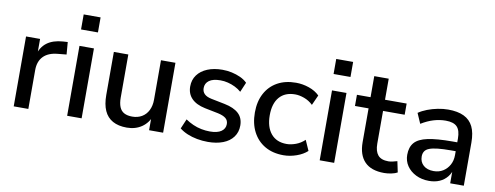

<svg xmlns="http://www.w3.org/2000/svg" viewBox="-60 -1009 3402 1320"><g transform="rotate(10 1640.5 -348.5)"><path d="M71 0V-488H169V-371H159Q175 -431 216.5 -462Q258 -493 327 -498L360 -500L367 -414L306 -408Q241 -402 207 -367Q173 -332 173 -271V0Z M435 -601V-706H553V-601ZM444 0V-488H545V0Z M861 9Q802 9 762.5 -13Q723 -35 703.5 -78.5Q684 -122 684 -188V-488H785V-187Q785 -148 795.5 -122Q806 -96 828.5 -84Q851 -72 885 -72Q923 -72 952 -89Q981 -106 997 -138Q1013 -170 1013 -212V-488H1114V0H1016V-107H1029Q1009 -51 965 -21Q921 9 861 9Z M1427 9Q1388 9 1351 2Q1314 -5 1283 -18Q1252 -31 1228 -50L1257 -118Q1282 -101 1310 -88.5Q1338 -76 1368.5 -70Q1399 -64 1428 -64Q1481 -64 1508 -83Q1535 -102 1535 -134Q1535 -160 1517 -174.5Q1499 -189 1463 -197L1368 -216Q1306 -229 1274 -262Q1242 -295 1242 -346Q1242 -392 1267 -426Q1292 -460 1337 -478.5Q1382 -497 1441 -497Q1475 -497 1507 -490Q1539 -483 1567.5 -470Q1596 -457 1616 -437L1587 -369Q1568 -386 1543.5 -398Q1519 -410 1493 -416.5Q1467 -423 1441 -423Q1388 -423 1361.5 -403.5Q1335 -384 1335 -351Q1335 -326 1351 -310Q1367 -294 1401 -287L1496 -268Q1561 -255 1594.5 -224Q1628 -193 1628 -140Q1628 -94 1603 -60Q1578 -26 1532.5 -8.5Q1487 9 1427 9Z M1955 9Q1880 9 1825.5 -22.5Q1771 -54 1741 -111.5Q1711 -169 1711 -247Q1711 -324 1741 -380Q1771 -436 1825.5 -466.5Q1880 -497 1955 -497Q2001 -497 2046 -481.5Q2091 -466 2120 -437L2088 -366Q2061 -392 2027 -404.5Q1993 -417 1963 -417Q1892 -417 1853.5 -372.5Q1815 -328 1815 -246Q1815 -164 1853.5 -117.5Q1892 -71 1963 -71Q1993 -71 2027 -83.5Q2061 -96 2088 -122L2120 -50Q2091 -23 2045.5 -7Q2000 9 1955 9Z M2198 -601V-706H2316V-601ZM2207 0V-488H2308V0Z M2658 9Q2567 9 2521.5 -38Q2476 -85 2476 -174V-410H2381V-488H2476V-635H2577V-488H2728V-410H2577V-182Q2577 -129 2599.5 -102Q2622 -75 2673 -75Q2688 -75 2703.5 -79Q2719 -83 2734 -87L2750 -11Q2735 -2 2708.5 3.5Q2682 9 2658 9Z M2971 9Q2920 9 2879.5 -11Q2839 -31 2816 -65Q2793 -99 2793 -142Q2793 -196 2820.5 -227.5Q2848 -259 2911.5 -272.5Q2975 -286 3083 -286H3130V-224H3084Q3030 -224 2993 -220Q2956 -216 2934 -207.5Q2912 -199 2902.5 -184Q2893 -169 2893 -148Q2893 -110 2919 -86.5Q2945 -63 2991 -63Q3028 -63 3056 -80.5Q3084 -98 3100.5 -128Q3117 -158 3117 -197V-312Q3117 -369 3093 -394Q3069 -419 3014 -419Q2972 -419 2930 -406.5Q2888 -394 2844 -367L2813 -438Q2839 -456 2873 -469Q2907 -482 2944.5 -489.5Q2982 -497 3017 -497Q3084 -497 3127.5 -476Q3171 -455 3192 -412Q3213 -369 3213 -301V0H3118V-109H3127Q3119 -72 3097.5 -45.5Q3076 -19 3044 -5Q3012 9 2971 9Z"/></g></svg>

Font: Nunito Sans 12pt SemiBold
Style: Regular
Weight: 600
Designer: Vernon Adams
Foundry: Vernon Adams
Version: Version 3.101;gftools[0.9.27]